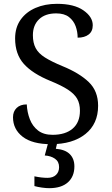

<svg xmlns="http://www.w3.org/2000/svg" viewBox="-20 -744 584 1004"><path d="M247 10Q149 10 98.5 -29Q48 -68 48 -131Q48 -161 67 -179.5Q86 -198 120 -198Q122 -157 136 -120.5Q150 -84 179 -61.5Q208 -39 255 -39Q322 -39 360 -71.5Q398 -104 398 -165Q398 -202 383.5 -227.5Q369 -253 335.5 -275Q302 -297 243 -321Q150 -359 104.5 -410Q59 -461 59 -543Q59 -600 87.5 -640.5Q116 -681 165.5 -702.5Q215 -724 278 -724Q367 -724 416 -690Q465 -656 465 -612Q465 -580 443.5 -563.5Q422 -547 386 -547Q386 -578 375.5 -607Q365 -636 340.5 -655Q316 -674 274 -674Q216 -674 184 -643Q152 -612 152 -560Q152 -520 166.5 -492.5Q181 -465 215 -443.5Q249 -422 307 -398Q395 -362 444 -315Q493 -268 493 -191Q493 -96 426.5 -43Q360 10 247 10ZM237 240Q221 240 199.5 237Q178 234 160 229V178Q198 186 228 186Q257 186 273 170.5Q289 155 289 130Q289 101 267.5 86Q246 71 214 69L235 -9H282L272 34Q321 38 345 62Q369 86 369 126Q369 179 335 209.5Q301 240 237 240Z"/></svg>

Font: Noto Serif Khitan Small Script
Style: Regular
Weight: 400
Designer: LIU Zhao, ZHANG Congyu, Kushim JIANG
Foundry: Guyu Beijing Co. Ltd.
Version: Version 1.000; ttfautohint (v1.8.4.7-5d5b)